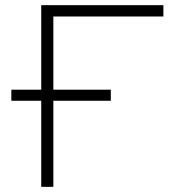

<svg xmlns="http://www.w3.org/2000/svg" viewBox="-20 -725 675 745"><path d="M140 0V-334H24V-377H140V-705H614V-661H187V-377H410V-334H187V0Z"/></svg>

Font: Nunito Sans 10pt SemiExpanded ExtraLight
Style: Regular
Weight: 250
Width: 6
Designer: Vernon Adams
Foundry: Vernon Adams
Version: Version 3.101;gftools[0.9.27]